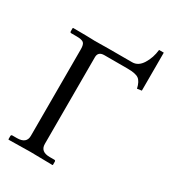

<svg xmlns="http://www.w3.org/2000/svg" viewBox="-187 -864 861 964"><g transform="rotate(30 244.0 -382.0)"><path d="M145 -644 223.1 -645H360.8Q396 -645 418.9 -682.1Q441.9 -719.2 446.8 -766.1H474.1V-545.9L448.2 -542Q439.5 -580.1 421.6 -593Q403.8 -606 356.9 -606H222.2Q186 -606 186 -573.2V-70.8Q186 -25.9 240.2 -25.9H267.1Q273.9 -25.9 273.9 -18.1V0L272 2Q179.2 0 144 0L18.1 2L16.1 0V-18.1Q16.1 -25.9 23.9 -25.9H49.8Q105 -25.9 105 -70.8V-573.2Q105 -600.1 95 -609.1Q85 -618.2 53.2 -618.2H22.9Q16.1 -618.2 16.1 -626V-644L18.1 -646Q62 -646 91.6 -645.5Q121.1 -645 131.1 -644.5Q141.1 -644 145 -644Z"/></g></svg>

Font: Biolilbert
Style: Regular
Weight: 400
Designer: Philipp H. Poll
Foundry: Philipp H. Poll
Version: Version 1.1.0